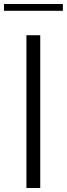

<svg xmlns="http://www.w3.org/2000/svg" viewBox="-53 -939 334 959"><path d="M148 0H79V-763H148ZM261 -885H-33V-919H261Z"/></svg>

Font: Open Sauce One Light
Style: Regular
Weight: 300
Designer: Alfredo Marco Pradil
Foundry: Creative Sauce Fz LLC
Version: Version 1.477